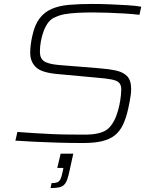

<svg xmlns="http://www.w3.org/2000/svg" viewBox="-20 -716 787 972"><path d="M401 8Q331 8 268.5 6Q206 4 153 1.5Q100 -1 58 -4L68 -48Q107 -45 154.5 -42Q202 -39 248 -37Q294 -35 328 -35Q368 -35 397 -34.5Q426 -34 450.5 -36.5Q475 -39 497 -47Q523 -56 540.5 -78.5Q558 -101 568.5 -129Q579 -157 584.5 -184.5Q590 -212 592 -233Q594 -254 594 -262Q594 -285 583.5 -296.5Q573 -308 546 -313.5Q519 -319 468 -323L262 -342Q186 -350 159.5 -378Q133 -406 133 -448Q133 -467 135.5 -488.5Q138 -510 144 -536Q156 -591 180.5 -623Q205 -655 242 -671Q279 -687 329.5 -691.5Q380 -696 447 -696Q492 -696 539 -694Q586 -692 627 -689.5Q668 -687 695 -682L686 -641Q653 -645 612 -647.5Q571 -650 529.5 -651.5Q488 -653 452 -653Q406 -653 371 -651Q336 -649 309.5 -644.5Q283 -640 262 -630Q240 -622 225.5 -603.5Q211 -585 201.5 -560Q192 -535 187 -507.5Q182 -480 182 -454Q182 -421 202.5 -406.5Q223 -392 277 -387L476 -371Q529 -367 566.5 -359Q604 -351 624 -330Q644 -309 644 -264Q644 -251 642 -236.5Q640 -222 637 -205.5Q634 -189 630 -170Q619 -119 602.5 -84.5Q586 -50 560 -30Q534 -10 495.5 -1Q457 8 401 8ZM236 236 241 211Q260 211 270 207Q280 203 286 191Q292 179 297 154L301 134H270L287 62H351L333 144Q327 174 320.5 192Q314 210 304.5 219.5Q295 229 279 232.5Q263 236 236 236Z"/></svg>

Font: Saira Expanded ExtraLight
Style: Italic
Weight: 250
Width: 7
Italic angle: -12°
Designer: Hector Gatti with collaboration of the Omnibus-Type team
Foundry: Omnibus-Type
Version: Version 1.101